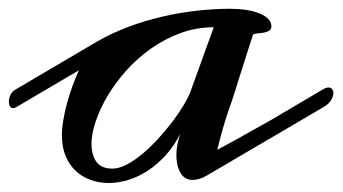

<svg xmlns="http://www.w3.org/2000/svg" viewBox="-36 -401 769 431"><path d="M0 -160.2Q-3.4 -158.2 -6.3 -158.2Q-11.2 -158.2 -13.7 -162.4Q-16.1 -166.5 -16.1 -172.9Q-16.1 -179.7 -12.7 -187.5Q-9.3 -195.3 0 -200.7L180.7 -307.1Q214.4 -326.7 252.4 -340.8Q290.5 -355 329.8 -364Q369.1 -373 407.7 -377.2Q446.3 -381.3 480.5 -381.3Q500 -381.3 517.1 -378.7Q534.2 -376 546.6 -370.8Q559.1 -365.7 566.2 -358.4Q573.2 -351.1 573.2 -341.8Q573.2 -335 568.4 -332Q563.5 -329.1 556.9 -327.9Q550.3 -326.7 543.2 -326.2Q536.1 -325.7 532.2 -323.7Q529.3 -314.5 522.9 -295.2Q516.6 -275.9 510.3 -255.6Q503.9 -235.4 498.8 -219.5Q493.7 -203.6 493.2 -201.2Q486.8 -180.7 475.8 -149.2Q464.8 -117.7 451.7 -64.9Q452.1 -64.9 462.6 -70.6Q473.1 -76.2 490 -85.4Q506.8 -94.7 528.3 -106.9Q549.8 -119.1 572.8 -131.8L689.5 -200.7Q696.3 -204.6 701.2 -204.6Q706.5 -204.6 709.5 -200.9Q712.4 -197.3 712.4 -191.9Q712.4 -185.1 707 -176Q701.7 -167 689.5 -160.2L429.7 -7.8Q419.9 -2 411.6 0.5Q403.3 2.9 396.5 2.9Q386.7 2.9 379.9 -1.5Q373 -5.9 368.7 -13.7Q364.3 -21.5 362.1 -31.5Q359.9 -41.5 359.9 -52.7Q359.9 -64.9 362.3 -77.1Q364.7 -89.4 368.7 -100.6Q354.5 -72.8 335.7 -52.2Q316.9 -31.7 295.7 -17.8Q274.4 -3.9 252 2.9Q229.5 9.8 208 9.8Q186.5 9.8 167.5 2.9Q148.4 -3.9 134 -17.3Q119.6 -30.8 111.3 -50.8Q103 -70.8 103 -97.2Q103 -112.8 106.2 -131.8Q109.4 -150.9 114.7 -170.4Q120.1 -189.9 127 -208.7Q133.8 -227.5 141.1 -243.2ZM443.8 -339.8Q404.8 -339.8 369.1 -326.7Q333.5 -313.5 303 -292Q272.5 -270.5 247.8 -242.9Q223.1 -215.3 205.8 -186.3Q188.5 -157.2 179 -128.9Q169.4 -100.6 169.4 -78.1Q169.4 -53.2 180.4 -37.8Q191.4 -22.5 216.3 -22.5Q231 -22.5 248.3 -31.5Q265.6 -40.5 283.4 -55.4Q301.3 -70.3 318.6 -89.1Q335.9 -107.9 350.6 -127.2Q365.2 -146.5 376.2 -164.8Q387.2 -183.1 392.1 -196.8Z"/></svg>

Font: Meddon
Style: Regular
Weight: 400
Designer: Vernon Adams
Foundry: Vernon Adams
Version: Version 1.000